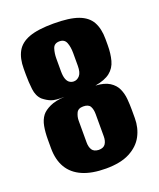

<svg xmlns="http://www.w3.org/2000/svg" viewBox="-117 -667 620 748"><g transform="rotate(-20 193.0 -292.5)"><path d="M194 8Q136 8 97 -9Q58 -26 38.5 -59Q19 -92 19 -140V-176Q19 -206 23.5 -230.5Q28 -255 41 -272Q52 -286 75.5 -297Q99 -308 137 -310Q99 -309 82.5 -315.5Q66 -322 50 -335Q32 -352 28.5 -382Q25 -412 25 -442V-467Q25 -510 40.5 -538Q56 -566 92.5 -579.5Q129 -593 194 -593Q260 -593 296.5 -579.5Q333 -566 348.5 -538Q364 -510 364 -467V-442Q364 -407 356.5 -379Q349 -351 327.5 -334Q306 -317 265 -310Q302 -308 323 -294.5Q344 -281 353 -261Q362 -241 364 -218Q366 -195 366 -174V-138Q366 -98 348.5 -65Q331 -32 293 -12Q255 8 194 8ZM192 -70Q212 -70 220 -82Q228 -94 228 -113V-205Q228 -225 221 -237.5Q214 -250 192 -250Q171 -250 164 -235Q157 -220 157 -204V-113Q157 -95 164.5 -83Q172 -71 192 -70ZM192 -354Q206 -354 216.5 -366Q227 -378 227 -406V-459Q227 -484 220 -502Q213 -520 192 -520Q170 -520 164 -501.5Q158 -483 158 -461V-408Q158 -388 162.5 -376Q167 -364 175 -359Q183 -354 192 -354Z"/></g></svg>

Font: Alumni Sans Thin ExtraBold
Style: Regular
Weight: 800
Version: Version 1.018